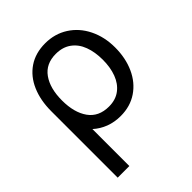

<svg xmlns="http://www.w3.org/2000/svg" viewBox="-221 -679 1043 1043"><g transform="rotate(-45 300.0 -157.5)"><path d="M560.5 -270.5Q560.5 -189 531.2 -124.2Q502 -59.5 447.2 -22.2Q392.5 15 318.5 15Q271.5 15 231.2 -0.2Q191 -15.5 159.5 -44V240H70V-270.5Q70 -354 97.8 -418.2Q125.5 -482.5 179 -518.8Q232.5 -555 307.5 -555Q381 -555 438.8 -518Q496.5 -481 528.5 -416Q560.5 -351 560.5 -270.5ZM466 -270.5Q466 -329.5 449 -375.2Q432 -421 396.2 -447.2Q360.5 -473.5 307.5 -473.5Q231 -473.5 191.8 -418.5Q152.5 -363.5 152.5 -270.5Q152.5 -177.5 192 -122Q231.5 -66.5 310 -66.5Q361.5 -66.5 396.5 -93Q431.5 -119.5 448.8 -165.5Q466 -211.5 466 -270.5Z"/></g></svg>

Font: CCSD_manrope Medium
Style: Regular
Weight: 500
Designer: Mikhail Sharanda
Foundry: Mikhail Sharanda
Version: Version 4.503